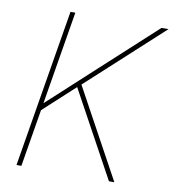

<svg xmlns="http://www.w3.org/2000/svg" viewBox="-82 -800 788 872"><g transform="rotate(10 312.5 -364.0)"><path d="M115.7 -261.7 110.4 -285.2Q145 -316.9 176.8 -345.9Q208.5 -375 240.2 -404.1Q272 -433.1 306.2 -464.8L592.8 -727.5H625L272 -404.3L265.1 -398.9ZM52.2 0 172.9 -727.5H195.3L152.3 -468.8L122.6 -289.1L120.1 -273.4L74.7 0ZM478.5 0 258.3 -403.3 276.4 -416 503.4 0Z"/></g></svg>

Font: Inter 24pt Thin
Style: Italic
Weight: 250
Italic angle: -9.3988°
Version: Version 4.001;git-66647c0bb